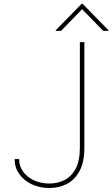

<svg xmlns="http://www.w3.org/2000/svg" viewBox="-20 -940 568 970"><path d="M383.5 -727.3H406.2V-193.2Q405.9 -119.3 381.2 -74.8Q356.5 -30.2 316.6 -10.1Q276.6 9.9 230.1 9.9Q180 9.9 140.1 -9.2Q100.1 -28.4 76.9 -61.4Q53.6 -94.5 54 -136.4H76.7Q76.3 -100.9 96.6 -73Q116.8 -45.1 151.8 -28.9Q186.8 -12.8 230.1 -12.8Q269.9 -12.8 304.9 -29.8Q339.8 -46.9 361.5 -86.3Q383.2 -125.7 383.5 -193.2ZM288.4 -784.1 394.9 -893.5 501.4 -784.1H528.4V-786.9L397.7 -920.5H392L261.4 -786.9V-784.1Z"/></svg>

Font: Inter Thin BETA
Style: Regular
Weight: 100
Designer: Rasmus Andersson
Foundry: rsms
Version: Version 3.011;git-f93a4a705